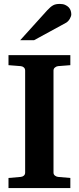

<svg xmlns="http://www.w3.org/2000/svg" viewBox="-20 -949 399 969"><path d="M22.9 0V-50.8L85 -56.2Q94.2 -57.1 100.6 -62.7Q106.9 -68.4 106.9 -78.1V-592.8Q106.9 -602.5 100.6 -608.4Q94.2 -614.3 85 -615.2L22.9 -620.1V-670.9H335V-620.1L272.9 -615.2Q264.6 -614.3 257.3 -608.4Q250 -602.5 250 -592.8V-78.1Q250 -68.4 257.3 -62.7Q264.6 -57.1 272.9 -56.2L335 -50.8V0ZM339.8 -876.5Q339.8 -871.6 337.6 -865.5Q335.4 -859.4 332 -853.5Q328.6 -847.7 323.7 -842.5Q318.8 -837.4 314 -834.5L151.9 -746.1H82L218.8 -897.5Q227.5 -906.7 234.6 -912.8Q241.7 -918.9 248.8 -922.6Q255.9 -926.3 263.7 -927.7Q271.5 -929.2 281.7 -929.2Q297.9 -929.2 308.8 -924.3Q319.8 -919.4 326.9 -911.9Q334 -904.3 336.9 -894.8Q339.8 -885.3 339.8 -876.5Z"/></svg>

Font: Charis SIL Am
Style: Bold
Weight: 700
Foundry: SIL International
Version: Version 5.000